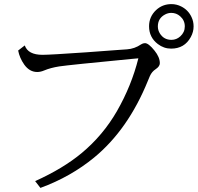

<svg xmlns="http://www.w3.org/2000/svg" viewBox="-20 -898 970 939"><path d="M101.1 -675.8Q117.2 -629.9 188 -629.9Q225.1 -629.9 400.9 -642.1L552.2 -653.3L601.1 -656.7Q638.2 -659.2 670.4 -681.2Q679.2 -687 689 -687Q706.5 -687 735.8 -650.4Q761.7 -618.2 761.7 -588.9Q761.7 -573.2 741.2 -559.6Q723.1 -547.9 713.4 -526.9Q711.9 -523.4 703.1 -502.4Q606.4 -264.6 441.4 -128.4Q326.7 -33.7 177.7 21L151.9 -12.2Q289.1 -74.2 379.4 -149.4Q483.9 -236.3 552.2 -355Q623 -478.5 656.7 -612.8L624.5 -609.9Q319.8 -580.6 269.5 -573.2Q227.1 -566.4 196.8 -553.7Q178.7 -545.9 162.1 -545.9Q124.5 -545.9 98.6 -582Q75.7 -614.7 68.8 -650.9ZM818.4 -877.9Q843.8 -877.9 866.7 -866.2Q900.4 -849.1 916.5 -814.9Q926.8 -793.5 926.8 -769Q926.8 -741.7 913.1 -716.8Q882.3 -660.2 816.9 -660.2Q781.2 -660.2 752 -682.6Q709 -715.3 709 -769.5Q709 -816.4 743.2 -848.6Q774.4 -877.9 818.4 -877.9ZM817.4 -835Q801.8 -835 787.1 -827.1Q752 -808.6 752 -768.6Q752 -750 762.2 -733.9Q781.7 -703.1 818.4 -703.1Q842.8 -703.1 861.8 -720.2Q883.8 -740.2 883.8 -769Q883.8 -798.8 860.8 -818.8Q842.3 -835 817.4 -835Z"/></svg>

Font: BIZ UDPMincho
Style: Regular
Weight: 400
Designer: TypeBank Co., Ltd.
Foundry: Morisawa Inc.
Version: Version 1.06